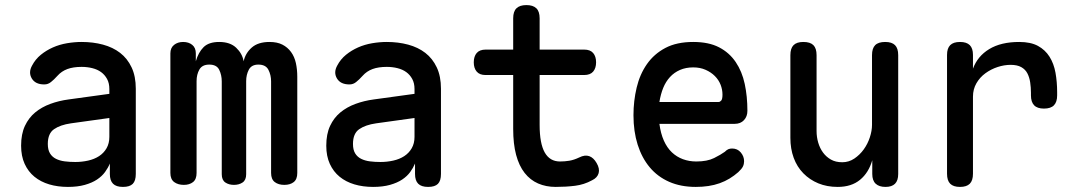

<svg xmlns="http://www.w3.org/2000/svg" viewBox="-20 -725 4240 755"><path d="M410 -356V-375Q410 -398 401 -414.5Q392 -431 377.5 -441.5Q363 -452 343 -457Q323 -462 301 -462Q268 -462 245 -453.5Q222 -445 206 -427Q199 -419 192.5 -413Q186 -407 180.5 -402.5Q175 -398 168.5 -395.5Q162 -393 154 -393Q119 -393 105 -416.5Q91 -440 106 -467Q119 -492 140.5 -509.5Q162 -527 188 -538.5Q214 -550 243.5 -555Q273 -560 301 -560Q346 -560 385 -549.5Q424 -539 452.5 -517Q481 -495 497.5 -460Q514 -425 514 -376V-41Q514 -14 502 -2Q490 10 463.5 10Q437 10 424.5 -2.5Q412 -15 412 -41V-82Q405 -65 393 -48.5Q381 -32 361.5 -19Q342 -6 313.5 2Q285 10 247 10Q207 10 173.5 0Q140 -10 115.5 -30Q91 -50 77 -80.5Q63 -111 63 -152Q63 -198 78 -230Q93 -262 118.5 -283Q144 -304 178 -316.5Q212 -329 250 -334ZM410 -261 259 -240Q217 -234 192.5 -217Q168 -200 168 -159Q168 -136 176.5 -122Q185 -108 200 -100.5Q215 -93 234.5 -90.5Q254 -88 276 -88Q302 -88 326.5 -93.5Q351 -99 369.5 -111Q388 -123 399 -142Q410 -161 410 -187Z M703 2Q680 2 665 -9Q650 -20 650 -45V-515Q650 -537 664.5 -548.5Q679 -560 700 -560Q722 -560 736 -548.5Q750 -537 750 -515V-484Q760 -519 780.5 -539.5Q801 -560 842 -560Q885 -560 909 -537Q933 -514 938 -484Q945 -516 970 -538Q995 -560 1040 -560Q1070 -560 1090.5 -549.5Q1111 -539 1124.5 -520.5Q1138 -502 1143.5 -477Q1149 -452 1149 -423V-45Q1149 -20 1135 -9Q1121 2 1098 2Q1075 2 1060.5 -9Q1046 -20 1046 -45V-405Q1046 -430 1035.5 -450.5Q1025 -471 996 -471Q969 -471 958.5 -451Q948 -431 948 -406V-40Q948 -17 934 -7.5Q920 2 900 2Q880 2 866 -7.5Q852 -17 852 -40V-405Q852 -430 842 -450.5Q832 -471 803 -471Q775 -471 764 -451.5Q753 -432 753 -406V-45Q753 -20 739 -9Q725 2 703 2Z M1610 -356V-375Q1610 -398 1601 -414.5Q1592 -431 1577.5 -441.5Q1563 -452 1543 -457Q1523 -462 1501 -462Q1468 -462 1445 -453.5Q1422 -445 1406 -427Q1399 -419 1392.5 -413Q1386 -407 1380.5 -402.5Q1375 -398 1368.5 -395.5Q1362 -393 1354 -393Q1319 -393 1305 -416.5Q1291 -440 1306 -467Q1319 -492 1340.5 -509.5Q1362 -527 1388 -538.5Q1414 -550 1443.5 -555Q1473 -560 1501 -560Q1546 -560 1585 -549.5Q1624 -539 1652.5 -517Q1681 -495 1697.5 -460Q1714 -425 1714 -376V-41Q1714 -14 1702 -2Q1690 10 1663.5 10Q1637 10 1624.5 -2.5Q1612 -15 1612 -41V-82Q1605 -65 1593 -48.5Q1581 -32 1561.5 -19Q1542 -6 1513.5 2Q1485 10 1447 10Q1407 10 1373.5 0Q1340 -10 1315.5 -30Q1291 -50 1277 -80.5Q1263 -111 1263 -152Q1263 -198 1278 -230Q1293 -262 1318.5 -283Q1344 -304 1378 -316.5Q1412 -329 1450 -334ZM1610 -261 1459 -240Q1417 -234 1392.5 -217Q1368 -200 1368 -159Q1368 -136 1376.5 -122Q1385 -108 1400 -100.5Q1415 -93 1434.5 -90.5Q1454 -88 1476 -88Q1502 -88 1526.5 -93.5Q1551 -99 1569.5 -111Q1588 -123 1599 -142Q1610 -161 1610 -187Z M2277 -530Q2301 -530 2312.5 -516.5Q2324 -503 2324 -480Q2324 -457 2312.5 -443.5Q2301 -430 2277 -430H2102V-234Q2102 -161 2122 -125.5Q2142 -90 2182 -90Q2201 -90 2219 -93Q2237 -96 2258 -106Q2280 -117 2297 -111Q2314 -105 2326 -84Q2339 -62 2334 -44Q2329 -26 2308 -16Q2277 1 2241.5 5.5Q2206 10 2165 10Q2127 10 2096 -3.5Q2065 -17 2043 -45Q2021 -73 2009.5 -116Q1998 -159 1998 -218V-430H1889Q1866 -430 1854.5 -443.5Q1843 -457 1843 -480Q1843 -503 1854.5 -516.5Q1866 -530 1890 -530H1998V-653Q1998 -680 2011 -692.5Q2024 -705 2050 -705Q2076 -705 2089 -692.5Q2102 -680 2102 -653V-530Z M2859 -141Q2880 -141 2893 -125.5Q2906 -110 2906 -91Q2906 -80 2901.5 -70.5Q2897 -61 2883 -48Q2867 -34 2849 -23Q2831 -12 2810 -4.5Q2789 3 2765.5 6.5Q2742 10 2716 10Q2657 10 2611.5 -10Q2566 -30 2535 -67Q2504 -104 2487.5 -156Q2471 -208 2471 -272Q2471 -328 2483.5 -380.5Q2496 -433 2524 -473Q2552 -513 2596.5 -536.5Q2641 -560 2706 -560Q2767 -560 2807.5 -539Q2848 -518 2873 -481Q2898 -444 2908.5 -395Q2919 -346 2919 -289Q2919 -267 2905.5 -252.5Q2892 -238 2869 -238H2573Q2578 -200 2590.5 -172Q2603 -144 2622 -126Q2641 -108 2665.5 -99Q2690 -90 2718 -90Q2761 -90 2788 -103.5Q2815 -117 2830 -128Q2838 -136 2844.5 -138.5Q2851 -141 2859 -141ZM2573 -324H2806Q2811 -324 2816 -329.5Q2821 -335 2821 -353Q2821 -373 2813.5 -392Q2806 -411 2791 -426Q2776 -441 2754.5 -450.5Q2733 -460 2706 -460Q2677 -460 2654 -450Q2631 -440 2614.5 -422Q2598 -404 2588 -379.5Q2578 -355 2573 -324Z M3409 -234V-508Q3409 -535 3421.5 -547.5Q3434 -560 3461 -560Q3487 -560 3499.5 -547.5Q3512 -535 3512 -508V-41Q3512 -15 3499.5 -2.5Q3487 10 3462 10Q3437 10 3423.5 -2.5Q3410 -15 3410 -41V-95Q3396 -46 3362 -18Q3328 10 3274 10Q3232 10 3198 -4Q3164 -18 3139 -43.5Q3114 -69 3101 -104.5Q3088 -140 3088 -183V-508Q3088 -535 3100.5 -547.5Q3113 -560 3139 -560Q3166 -560 3178.5 -547.5Q3191 -535 3191 -508V-210Q3191 -186 3197.5 -164Q3204 -142 3216.5 -125Q3229 -108 3247.5 -97.5Q3266 -87 3292 -87Q3318 -87 3339.5 -101.5Q3361 -116 3376.5 -137.5Q3392 -159 3400.5 -185Q3409 -211 3409 -234Z M3755 10Q3729 10 3716.5 -2.5Q3704 -15 3704 -42V-509Q3704 -535 3716.5 -547.5Q3729 -560 3755 -560Q3781 -560 3793.5 -547.5Q3806 -535 3806 -509V-455Q3824 -504 3870 -532Q3916 -560 3988 -560Q4033 -560 4061.5 -544.5Q4090 -529 4107 -502Q4124 -475 4130.5 -439Q4137 -403 4137 -362V-350Q4137 -324 4124.5 -311Q4112 -298 4085 -298Q4059 -298 4046.5 -311Q4034 -324 4034 -350V-360Q4034 -381 4031 -401Q4028 -421 4020 -436.5Q4012 -452 3996 -461Q3980 -470 3954 -470Q3929 -470 3903 -461.5Q3877 -453 3855 -437Q3833 -421 3819.5 -397.5Q3806 -374 3806 -345V-42Q3806 -15 3793.5 -2.5Q3781 10 3755 10Z"/></svg>

Font: Maple Mono Normal NL Medium
Style: Regular
Weight: 500
Monospace: yes
Designer: subframe7536
Version: Version 7.000